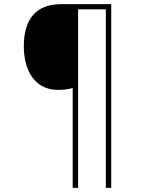

<svg xmlns="http://www.w3.org/2000/svg" viewBox="-20 -780 695 927"><path d="M517 127V-760H275C152 -760 95 -685 95 -557C95 -438 149 -346 260 -346C289 -346 309 -349 331 -355V127H357V-735H491V127Z"/></svg>

Font: Noto Sans Gujarati UI Thin
Style: Regular
Weight: 100
Designer: Jelle Bosma - Monotype Design Team, Universal Thirst
Foundry: Monotype Imaging Inc.
Version: Version 2.106